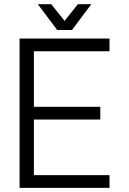

<svg xmlns="http://www.w3.org/2000/svg" viewBox="-20 -909 624 929"><path d="M465.3 -392.1V-330.6H144V-61.5H509.8V0H74.7V-722.7H509.8V-661.1H144V-392.1ZM228 -888.7 292.5 -808.1 356.9 -888.7H421.9L328.1 -763.7H256.8L163.1 -888.7Z"/></svg>

Font: Giphurs Light
Style: Regular
Weight: 300
Version: Version 0.920; ttfautohint (v1.8.4.7-5d5b)